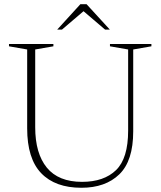

<svg xmlns="http://www.w3.org/2000/svg" viewBox="-20 -878 760 908"><path d="M586 -260.5V-644L500 -659V-670H696V-659L610 -644V-257Q610 -117 544.2 -53.5Q478.5 10 365 10Q241 10 174.8 -59Q108.5 -128 108.5 -271V-644L22.5 -659V-670H232.5V-659L146.5 -644V-276Q146.5 -152.5 201.5 -85.2Q256.5 -18 368 -18Q471.5 -18 528.8 -73.5Q586 -129 586 -260.5ZM477 -738 375 -825 273 -738H250.5L360 -858H389.5L499.5 -738Z"/></svg>

Font: Newsreader Text ExtraLight
Style: Regular
Weight: 275
Designer: Hugues Gentile
Foundry: Production Type
Version: Version 1.001